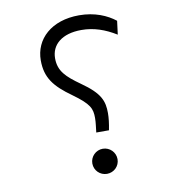

<svg xmlns="http://www.w3.org/2000/svg" viewBox="-81 -772 747 850"><g transform="rotate(-10 293.0 -346.5)"><path d="M316.4 -178.7H373.5C379.4 -209 382.3 -232.9 382.3 -254.4C382.3 -308.6 369.6 -345.2 287.1 -402.8C225.6 -446.3 193.8 -476.1 193.8 -533.7C193.8 -594.7 242.2 -637.2 330.1 -637.2C385.7 -637.2 435.5 -619.6 485.4 -588.9L493.2 -649.9C456.1 -679.2 401.4 -703.1 331.1 -703.1C206.5 -703.1 129.9 -631.3 129.9 -535.6C129.9 -457.5 164.6 -414.1 240.7 -359.9C314 -307.1 322.3 -285.2 322.3 -243.2C322.3 -221.2 318.8 -202.6 316.4 -178.7ZM332 9.8C363.3 9.8 388.7 -15.1 388.7 -46.4C388.7 -77.6 363.3 -103 332 -103C300.8 -103 275.4 -77.6 275.4 -46.4C275.4 -15.1 300.8 9.8 332 9.8Z"/></g></svg>

Font: Cascadia Code PL Light
Style: Regular
Weight: 300
Monospace: yes
Designer: Aaron Bell
Foundry: Saja Typeworks
Version: Version 2404.023